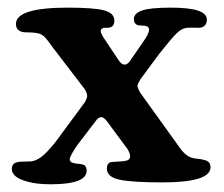

<svg xmlns="http://www.w3.org/2000/svg" viewBox="-20 -474 583 500"><path d="M320.3 -317.9 352.1 -363.8Q368.2 -386.7 368.2 -396.5Q368.2 -405.3 358.4 -406.7Q355.5 -407.2 348.9 -407.5Q342.3 -407.7 339.8 -408.2Q328.6 -411.6 328.6 -424.3Q328.6 -439 349.4 -446.5Q370.1 -454.1 425.3 -454.1Q518.6 -454.1 518.6 -423.3Q518.6 -404.8 501.5 -401.9Q498.5 -401.4 485.8 -401.9Q473.1 -402.3 465.8 -401.4Q453.1 -399.9 440.2 -387.5Q427.2 -375 394 -333L345.7 -267.6Q337.9 -254.9 337.9 -250Q337.9 -246.6 344.2 -233.9L446.3 -91.8Q464.8 -64.5 484.9 -62Q488.3 -61 497.8 -60.1Q507.3 -59.1 510.7 -57.6Q528.3 -54.7 528.3 -38.6Q528.3 1 402.8 1Q325.7 1 292 -5.9Q258.3 -12.7 258.3 -35.2Q258.3 -48.8 268.6 -51.8Q275.4 -52.7 287.6 -53.2Q299.8 -53.7 304.2 -54.7Q318.8 -56.2 318.8 -66.9Q318.8 -74.7 312 -85.9L260.7 -155.3Q251 -168.9 244.1 -168.9Q236.3 -168.9 229.5 -159.2L179.2 -93.3Q161.6 -66.4 161.6 -59.6Q161.6 -50.3 174.8 -48.8Q177.7 -47.9 184.3 -47.4Q190.9 -46.9 193.8 -45.9Q205.6 -43.9 205.6 -29.3Q205.6 5.9 111.8 5.9Q76.7 5.9 52.5 -0.7Q28.3 -7.3 19.5 -15.9Q10.7 -24.4 10.7 -33.2Q10.7 -49.3 25.9 -51.8Q29.8 -53.2 42.7 -53.2Q55.7 -53.2 61 -53.7Q73.7 -55.2 87.4 -65.2Q101.1 -75.2 124 -103.5L200.7 -207.5Q207 -218.3 207 -224.1Q207 -231.4 200.7 -241.7L117.7 -350.1Q103.5 -370.6 95.2 -378.7Q86.9 -386.7 73.7 -388.2Q66.9 -389.6 54.9 -389.6Q43 -389.6 39.1 -390.6Q21.5 -394.5 21.5 -411.6Q21.5 -454.1 156.7 -454.1Q224.1 -454.1 251 -447Q277.8 -439.9 277.8 -420.4Q277.8 -404.8 265.6 -402.3Q261.7 -401.4 256.6 -401.6Q251.5 -401.9 249.5 -401.4Q242.2 -398.4 242.2 -393.1Q242.2 -386.2 255.9 -366.7L289.1 -316.9Q296.4 -305.7 304.7 -305.7Q313 -305.7 320.3 -317.9Z"/></svg>

Font: Cooper* SemiBold
Style: Regular
Weight: 600
Designer: Owen Earl
Foundry: indestructible type*
Version: Version 0.001